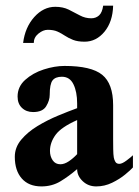

<svg xmlns="http://www.w3.org/2000/svg" viewBox="-20 -649 489 677"><path d="M448.7 -101.6V-58.6Q440.9 -49.8 421.4 -33.7Q401.9 -17.6 375.2 -4.6Q348.6 8.3 319.3 8.3Q291 8.3 271.5 -10.3Q252 -28.8 252 -52.7Q223.1 -27.8 193.4 -9.8Q163.6 8.3 126 8.3Q81.5 8.3 56.9 -19.5Q32.2 -47.4 32.2 -96.2Q32.2 -129.4 54.9 -156.5Q77.6 -183.6 112.3 -204.6Q147 -225.6 184.6 -241.2Q222.2 -256.8 252 -267.6V-284.2Q252 -325.2 239 -351.8Q226.1 -378.4 198.2 -378.4Q175.3 -378.4 165.3 -365.5Q155.3 -352.5 155.3 -314.5Q155.3 -294.9 142.8 -274.4Q130.4 -253.9 96.7 -253.9Q72.8 -253.9 57.4 -268.6Q42 -283.2 42 -308.6Q42 -343.3 68.8 -367.4Q95.7 -391.6 134.3 -404.1Q172.9 -416.5 207.5 -416.5Q301.8 -416.5 340.3 -385.3Q378.9 -354 378.9 -278.3V-158.2Q378.9 -141.1 379.2 -122.8Q379.4 -104.5 381.3 -93.3Q382.8 -85 387 -78.1Q391.1 -71.3 400.9 -71.3Q410.6 -71.3 426.5 -83.3Q442.4 -95.2 448.7 -101.6ZM252 -105.5V-225.6Q195.8 -200.7 176 -173.6Q156.2 -146.5 156.2 -116.7Q156.2 -97.7 165.8 -83.7Q175.3 -69.8 192.9 -69.8Q207 -69.8 222.7 -80.3Q238.3 -90.8 252 -105.5ZM378.9 -628.9Q377.4 -572.3 348.4 -537.1Q319.3 -502 278.3 -502Q253.9 -502 237.8 -508.3Q221.7 -514.6 209.2 -522.9Q196.8 -531.2 182.9 -537.6Q168.9 -543.9 148.4 -543.9Q131.8 -543.9 115.5 -530.5Q99.1 -517.1 99.1 -497.6H61.5Q68.4 -552.7 100.8 -588.9Q133.3 -625 174.8 -625Q202.1 -625 222.4 -615Q242.7 -605 261.5 -594.7Q280.3 -584.5 301.8 -584.5Q317.9 -584.5 329.1 -594.5Q340.3 -604.5 343.8 -628.9Z"/></svg>

Font: Scheherazade New
Style: Bold
Weight: 700
Designer: SIL International
Foundry: SIL International
Version: Version 4.000